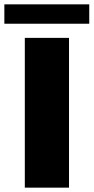

<svg xmlns="http://www.w3.org/2000/svg" viewBox="-29 -862 430 882"><path d="M-9 -753V-842H381V-753ZM85 0V-688H288V0Z"/></svg>

Font: Archivo Expanded ExtraBold
Style: Regular
Weight: 800
Width: 7
Designer: Hector Gatti
Foundry: Omnibus-Type
Version: Version 2.001; ttfautohint (v1.8.3)